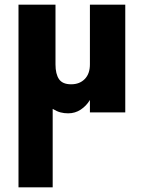

<svg xmlns="http://www.w3.org/2000/svg" viewBox="-20 -480 610 820"><path d="M217 -460V-205Q217 -164 232 -142Q247 -120 284 -120Q320 -120 342 -142.5Q364 -165 364 -205V-460H515V0H364V-53Q349 -28 325 -12Q301 4 271 4Q254 4 238.5 0Q223 -4 205 -15V320H59V-460Z"/></svg>

Font: Jost*
Style: Bold
Weight: 700
Version: Version 3.7